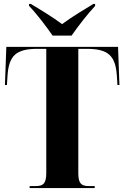

<svg xmlns="http://www.w3.org/2000/svg" viewBox="-20 -951 629 971"><path d="M246 -771H342C373 -816 425 -883 461 -921V-931H452C409 -905 339 -863 294 -829C249 -863 180 -905 136 -931H127V-921C164 -883 215 -816 246 -771ZM130 0H459V-10H429C391 -10 376 -23 376 -76V-704H418C526 -704 564 -671 571 -568L574 -521H584L577 -714H12L5 -521H15L18 -568C25 -671 62 -704 170 -704H214V-77C214 -23 199 -10 161 -10H130Z"/></svg>

Font: Noto Serif Display Condensed ExtraBold
Style: Regular
Weight: 800
Width: 3
Designer: Monotype Design Team
Foundry: Monotype Imaging Inc.
Version: Version 2.009